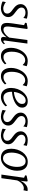

<svg xmlns="http://www.w3.org/2000/svg" viewBox="1718 -2318 610 4085"><g transform="rotate(90 2022.5 -275.0)"><path d="M361.5 -469.5H356.5Q346.5 -483 316.5 -497.8Q286.5 -512.5 249 -512.5Q218.5 -512.5 194.5 -503.5Q170.5 -494.5 156.2 -477Q142 -459.5 140 -433Q139 -405 151.5 -382.5Q164 -360 184.5 -342Q205 -324 226.5 -308Q252 -289 279 -267Q306 -245 324.5 -216Q343 -187 343 -146.5Q343 -109.5 327.5 -80.2Q312 -51 285.2 -31Q258.5 -11 224.2 -0.5Q190 10 152 10Q130 10 100.2 4.2Q70.5 -1.5 45 -10Q19.5 -18.5 10 -28L24.5 -94H28Q40 -81 62.2 -68.8Q84.5 -56.5 109.8 -48.2Q135 -40 156 -40Q184 -40 209.8 -47.5Q235.5 -55 252 -73.8Q268.5 -92.5 268.5 -125Q268.5 -154 253.2 -176.2Q238 -198.5 215.5 -216.5Q193 -234.5 172 -249Q152.5 -262.5 128 -284.8Q103.5 -307 85.5 -337.8Q67.5 -368.5 67.5 -408Q67.5 -455 93 -489.2Q118.5 -523.5 160.8 -542Q203 -560.5 253 -560.5Q279 -560.5 303.8 -557.2Q328.5 -554 348.2 -549.2Q368 -544.5 377 -540.5Z M582.5 10Q547.5 10 521.8 -2Q496 -14 481.8 -41.8Q467.5 -69.5 467.5 -117.5Q467.5 -134 469 -156Q470.5 -178 473.5 -202.5Q476.5 -227 479.5 -250.5Q482.5 -274 486 -293.5L514.5 -482.5L463.5 -505.5L469 -537L578 -558.5L596.5 -548.5L560.5 -289Q558 -268.5 555.2 -247.8Q552.5 -227 549.8 -206.8Q547 -186.5 545.2 -167Q543.5 -147.5 543.5 -130Q543.5 -95.5 552.2 -76.8Q561 -58 577 -51Q593 -44 614.5 -44Q643 -44 673.8 -61.8Q704.5 -79.5 732.2 -107.5Q760 -135.5 779 -167L830.5 -553.5H906.5L842.5 -78.5Q840 -60.5 843.8 -51.2Q847.5 -42 855.5 -42Q865.5 -42 878.5 -50Q891.5 -58 909 -75.5L920.5 -54Q916 -46.5 900.8 -31.2Q885.5 -16 863 -3.5Q840.5 9 814 9Q786 9 774 -9Q762 -27 766 -55Q766 -57 766.8 -63Q767.5 -69 768.8 -77.5Q770 -86 771 -94.5Q772 -103 773 -109.5L772 -110Q755.5 -87 735.5 -65.5Q715.5 -44 691.5 -27Q667.5 -10 640.2 0Q613 10 582.5 10Z M1171 10Q1088.5 10 1042.5 -48.2Q996.5 -106.5 996.5 -206Q996.5 -264.5 1015.2 -326.5Q1034 -388.5 1070 -441.8Q1106 -495 1159 -527.8Q1212 -560.5 1280.5 -560.5Q1307 -560.5 1337.2 -554.2Q1367.5 -548 1388.5 -537L1364.5 -453.5L1353 -460Q1340.5 -475 1325.8 -485.8Q1311 -496.5 1295.5 -501.8Q1280 -507 1264 -507Q1222.5 -507 1188.5 -485.8Q1154.5 -464.5 1130 -425.5Q1105.5 -386.5 1092.2 -333Q1079 -279.5 1079 -215Q1079.5 -160 1092.5 -122Q1105.5 -84 1130.8 -64.2Q1156 -44.5 1192 -44.5Q1221.5 -44.5 1245 -52Q1268.5 -59.5 1289.8 -73.5Q1311 -87.5 1333 -106L1348 -75Q1335 -59.5 1310.5 -39.5Q1286 -19.5 1251.2 -4.8Q1216.5 10 1171 10Z M1598.5 10Q1516 10 1470 -48.2Q1424 -106.5 1424 -206Q1424 -264.5 1442.8 -326.5Q1461.5 -388.5 1497.5 -441.8Q1533.5 -495 1586.5 -527.8Q1639.5 -560.5 1708 -560.5Q1734.5 -560.5 1764.8 -554.2Q1795 -548 1816 -537L1792 -453.5L1780.5 -460Q1768 -475 1753.2 -485.8Q1738.5 -496.5 1723 -501.8Q1707.5 -507 1691.5 -507Q1650 -507 1616 -485.8Q1582 -464.5 1557.5 -425.5Q1533 -386.5 1519.8 -333Q1506.5 -279.5 1506.5 -215Q1507 -160 1520 -122Q1533 -84 1558.2 -64.2Q1583.5 -44.5 1619.5 -44.5Q1649 -44.5 1672.5 -52Q1696 -59.5 1717.2 -73.5Q1738.5 -87.5 1760.5 -106L1775.5 -75Q1762.5 -59.5 1738 -39.5Q1713.5 -19.5 1678.8 -4.8Q1644 10 1598.5 10Z M2241.5 -90Q2227.5 -70 2198 -46.5Q2168.5 -23 2128.5 -6.5Q2088.5 10 2041.5 10Q1990 10 1953.2 -8.2Q1916.5 -26.5 1893.5 -58Q1870.5 -89.5 1860 -128.5Q1849.5 -167.5 1850.5 -209Q1851.5 -278 1873.5 -341.2Q1895.5 -404.5 1933.8 -453.8Q1972 -503 2023.2 -531.8Q2074.5 -560.5 2135 -560.5Q2180.5 -560.5 2210.2 -545Q2240 -529.5 2254.8 -502.8Q2269.5 -476 2269.5 -442Q2269.5 -397 2245.8 -362.2Q2222 -327.5 2183.2 -302.2Q2144.5 -277 2099.2 -260.5Q2054 -244 2010 -235.5Q1966 -227 1933 -226.5Q1930.5 -196.5 1935.5 -164.5Q1940.5 -132.5 1954.2 -105Q1968 -77.5 1992.2 -60.5Q2016.5 -43.5 2053.5 -43.5Q2081 -43.5 2110.2 -52Q2139.5 -60.5 2168.8 -77.8Q2198 -95 2224 -122ZM2118.5 -517Q2079 -517 2046.8 -493.8Q2014.5 -470.5 1991 -433.2Q1967.5 -396 1953.2 -352.2Q1939 -308.5 1935 -267Q1969.5 -268.5 2005.5 -277Q2041.5 -285.5 2074.8 -300.5Q2108 -315.5 2134.2 -335.8Q2160.5 -356 2175.8 -382Q2191 -408 2191 -438.5Q2191 -477 2171.8 -497Q2152.5 -517 2118.5 -517Z M2669.5 -469.5H2664.5Q2654.5 -483 2624.5 -497.8Q2594.5 -512.5 2557 -512.5Q2526.5 -512.5 2502.5 -503.5Q2478.5 -494.5 2464.2 -477Q2450 -459.5 2448 -433Q2447 -405 2459.5 -382.5Q2472 -360 2492.5 -342Q2513 -324 2534.5 -308Q2560 -289 2587 -267Q2614 -245 2632.5 -216Q2651 -187 2651 -146.5Q2651 -109.5 2635.5 -80.2Q2620 -51 2593.2 -31Q2566.5 -11 2532.2 -0.5Q2498 10 2460 10Q2438 10 2408.2 4.2Q2378.5 -1.5 2353 -10Q2327.5 -18.5 2318 -28L2332.5 -94H2336Q2348 -81 2370.2 -68.8Q2392.5 -56.5 2417.8 -48.2Q2443 -40 2464 -40Q2492 -40 2517.8 -47.5Q2543.5 -55 2560 -73.8Q2576.5 -92.5 2576.5 -125Q2576.5 -154 2561.2 -176.2Q2546 -198.5 2523.5 -216.5Q2501 -234.5 2480 -249Q2460.5 -262.5 2436 -284.8Q2411.5 -307 2393.5 -337.8Q2375.5 -368.5 2375.5 -408Q2375.5 -455 2401 -489.2Q2426.5 -523.5 2468.8 -542Q2511 -560.5 2561 -560.5Q2587 -560.5 2611.8 -557.2Q2636.5 -554 2656.2 -549.2Q2676 -544.5 2685 -540.5Z M3067.5 -469.5H3062.5Q3052.5 -483 3022.5 -497.8Q2992.5 -512.5 2955 -512.5Q2924.5 -512.5 2900.5 -503.5Q2876.5 -494.5 2862.2 -477Q2848 -459.5 2846 -433Q2845 -405 2857.5 -382.5Q2870 -360 2890.5 -342Q2911 -324 2932.5 -308Q2958 -289 2985 -267Q3012 -245 3030.5 -216Q3049 -187 3049 -146.5Q3049 -109.5 3033.5 -80.2Q3018 -51 2991.2 -31Q2964.5 -11 2930.2 -0.5Q2896 10 2858 10Q2836 10 2806.2 4.2Q2776.5 -1.5 2751 -10Q2725.5 -18.5 2716 -28L2730.5 -94H2734Q2746 -81 2768.2 -68.8Q2790.5 -56.5 2815.8 -48.2Q2841 -40 2862 -40Q2890 -40 2915.8 -47.5Q2941.5 -55 2958 -73.8Q2974.5 -92.5 2974.5 -125Q2974.5 -154 2959.2 -176.2Q2944 -198.5 2921.5 -216.5Q2899 -234.5 2878 -249Q2858.5 -262.5 2834 -284.8Q2809.5 -307 2791.5 -337.8Q2773.5 -368.5 2773.5 -408Q2773.5 -455 2799 -489.2Q2824.5 -523.5 2866.8 -542Q2909 -560.5 2959 -560.5Q2985 -560.5 3009.8 -557.2Q3034.5 -554 3054.2 -549.2Q3074 -544.5 3083 -540.5Z M3420.5 -560.5Q3483 -560.5 3525.8 -533.8Q3568.5 -507 3590.5 -456.5Q3612.5 -406 3612.5 -334.5Q3612.5 -270 3592.8 -208.5Q3573 -147 3536.8 -97.5Q3500.5 -48 3449.8 -19Q3399 10 3337.5 10Q3275.5 10 3232.2 -16Q3189 -42 3166.5 -91.5Q3144 -141 3144 -211Q3144 -277 3163.5 -339.2Q3183 -401.5 3219.5 -451.5Q3256 -501.5 3307.2 -531Q3358.5 -560.5 3420.5 -560.5ZM3409 -515.5Q3372.5 -515.5 3343.2 -497.2Q3314 -479 3292 -448.2Q3270 -417.5 3255.2 -378.5Q3240.5 -339.5 3233.2 -297.2Q3226 -255 3226 -214.5Q3226 -156 3240.5 -116Q3255 -76 3282.5 -55.2Q3310 -34.5 3350 -34.5Q3385.5 -34.5 3414.2 -52.8Q3443 -71 3464.8 -101.8Q3486.5 -132.5 3501 -171.2Q3515.5 -210 3523 -252Q3530.5 -294 3530.5 -334Q3530.5 -390 3517.2 -430.5Q3504 -471 3477.5 -493.2Q3451 -515.5 3409 -515.5Z M3693.5 0 3762 -482.5 3709.5 -505 3715.5 -537 3823 -558.5 3841.5 -549 3833.5 -462 3825 -406.5Q3834.5 -430 3852.2 -456.2Q3870 -482.5 3894.2 -506.2Q3918.5 -530 3948.2 -544.8Q3978 -559.5 4011.5 -559.5Q4020.5 -559.5 4030.2 -558.2Q4040 -557 4045 -553L4027 -469Q4020.5 -473 4009.2 -475Q3998 -477 3982.5 -477Q3960 -477 3936.5 -467Q3913 -457 3890.5 -438.2Q3868 -419.5 3849.2 -393Q3830.5 -366.5 3817.5 -334.5L3770.5 0Z"/></g></svg>

Font: Merriweather 36pt Light
Style: Italic
Weight: 300
Italic angle: -7.8°
Version: Version 2.101